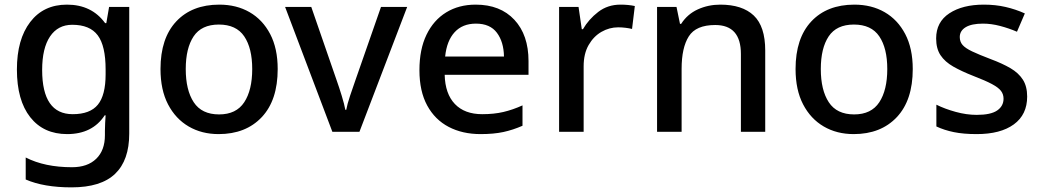

<svg xmlns="http://www.w3.org/2000/svg" viewBox="-20 -569 4499 829"><path d="M269 -549Q376 -549 434 -469H439L451 -539H538V8Q538 123 477 181.5Q416 240 289 240Q169 240 91 206V111Q132 132 182 142.5Q232 153 291 153Q358 153 395.5 116.5Q433 80 433 15V-4Q433 -16 434 -38Q435 -60 436 -71H432Q379 10 270 10Q168 10 110.5 -63Q53 -136 53 -269Q53 -399 110.5 -474Q168 -549 269 -549ZM292 -462Q230 -462 196 -411.5Q162 -361 162 -267Q162 -76 294 -76Q369 -76 402.5 -117Q436 -158 436 -248V-269Q436 -371 402 -416.5Q368 -462 292 -462Z M1179 -271Q1179 -136 1110 -63Q1041 10 924 10Q851 10 794.5 -23Q738 -56 705.5 -118.5Q673 -181 673 -271Q673 -404 741 -476.5Q809 -549 927 -549Q1001 -549 1057.5 -516.5Q1114 -484 1146.5 -422Q1179 -360 1179 -271ZM782 -271Q782 -180 816.5 -127.5Q851 -75 926 -75Q1000 -75 1034.5 -127.5Q1069 -180 1069 -271Q1069 -361 1034.5 -412Q1000 -463 925 -463Q850 -463 816 -412Q782 -361 782 -271Z M1415 0 1211 -539H1324L1434 -221Q1444 -193 1455.5 -155.5Q1467 -118 1471 -95H1475Q1479 -118 1491.5 -155.5Q1504 -193 1514 -221L1625 -539H1738L1532 0Z M2034 -549Q2140 -549 2201 -483.5Q2262 -418 2262 -305V-246H1900Q1902 -164 1944 -120Q1986 -76 2062 -76Q2113 -76 2153.5 -85.5Q2194 -95 2236 -114V-26Q2195 -8 2153.5 1Q2112 10 2055 10Q1977 10 1917.5 -21Q1858 -52 1824.5 -113.5Q1791 -175 1791 -266Q1791 -356 1821.5 -419Q1852 -482 1906.5 -515.5Q1961 -549 2034 -549ZM2035 -467Q1977 -467 1943 -430Q1909 -393 1902 -325H2156Q2155 -388 2125.5 -427.5Q2096 -467 2035 -467Z M2659 -549Q2693 -549 2721 -543L2709 -444Q2697 -447 2681 -449Q2665 -451 2649 -451Q2611 -451 2577 -431.5Q2543 -412 2521.5 -374.5Q2500 -337 2500 -283V0H2394V-539H2478L2492 -443H2497Q2522 -486 2563 -517.5Q2604 -549 2659 -549Z M3090 -549Q3185 -549 3234.5 -502Q3284 -455 3284 -351V0H3179V-336Q3179 -461 3068 -461Q2985 -461 2954 -412Q2923 -363 2923 -272V0H2817V-539H2901L2916 -466H2921Q2948 -508 2993 -528.5Q3038 -549 3090 -549Z M3921 -271Q3921 -136 3852 -63Q3783 10 3666 10Q3593 10 3536.5 -23Q3480 -56 3447.5 -118.5Q3415 -181 3415 -271Q3415 -404 3483 -476.5Q3551 -549 3669 -549Q3743 -549 3799.5 -516.5Q3856 -484 3888.5 -422Q3921 -360 3921 -271ZM3524 -271Q3524 -180 3558.5 -127.5Q3593 -75 3668 -75Q3742 -75 3776.5 -127.5Q3811 -180 3811 -271Q3811 -361 3776.5 -412Q3742 -463 3667 -463Q3592 -463 3558 -412Q3524 -361 3524 -271Z M4415 -152Q4415 -74 4357.5 -32Q4300 10 4197 10Q4140 10 4098.5 1.5Q4057 -7 4023 -23V-117Q4059 -99 4106 -86Q4153 -73 4197 -73Q4258 -73 4285.5 -92Q4313 -111 4313 -143Q4313 -162 4302 -176.5Q4291 -191 4263 -206Q4235 -221 4183 -241Q4132 -261 4096 -281.5Q4060 -302 4041 -330.5Q4022 -359 4022 -403Q4022 -474 4079 -511.5Q4136 -549 4228 -549Q4278 -549 4321.5 -539Q4365 -529 4405 -511L4371 -432Q4336 -447 4298 -457Q4260 -467 4224 -467Q4175 -467 4149.5 -451.5Q4124 -436 4124 -409Q4124 -389 4136 -375Q4148 -361 4177.5 -347Q4207 -333 4257 -314Q4308 -295 4343 -274.5Q4378 -254 4396.5 -225Q4415 -196 4415 -152Z"/></svg>

Font: Noto Sans Thai Looped Medium
Style: Regular
Weight: 500
Designer: Sasikarn Vongin, Ben Mitchell
Foundry: The Fontpad Ltd
Version: Version 1.001; ttfautohint (v1.8.4.7-5d5b)